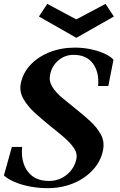

<svg xmlns="http://www.w3.org/2000/svg" viewBox="-29 -964 625 1000"><path d="M219 16Q173.2 16 128.3 7.6Q83.4 -0.8 47.6 -16Q11.8 -31.2 -8.6 -50L32.8 -198.8H86.4Q78.6 -121 115.3 -71.3Q152 -21.6 226.2 -21.6Q279.2 -21.6 319.2 -54.4Q359.2 -87.2 369.2 -138Q374.8 -165.8 355.9 -193.2Q337 -220.6 304.1 -249Q271.2 -277.4 233.4 -307Q191.4 -340.8 152.9 -375.9Q114.4 -411 92.8 -449.1Q71.2 -487.2 79.2 -529Q90.2 -584 129.5 -626Q168.8 -668 229 -692Q289.2 -716 361 -716Q403 -716 442.5 -707.8Q482 -699.6 513.7 -685.5Q545.4 -671.4 562 -653L535.2 -516.2H482Q488.4 -587.6 455 -633Q421.6 -678.4 353.8 -678.4Q309.2 -678.4 274.7 -649.1Q240.2 -619.8 231.8 -574Q225.2 -541.2 243.6 -511.6Q262 -482 294.9 -454.5Q327.8 -427 364.4 -398Q403.8 -367 439.9 -333.8Q476 -300.6 496.1 -264Q516.2 -227.4 507.8 -183Q496.8 -125 455.7 -80Q414.6 -35 353.4 -9.5Q292.2 16 219 16ZM368.6 -767 173.8 -878 217.2 -943.8 368.6 -863 520.6 -943.8 564 -878Z"/></svg>

Font: Wittgenstein
Style: Italic
Weight: 400
Italic angle: -11°
Designer: Jörg Drees
Foundry: Jörg Drees
Version: Version 1.500